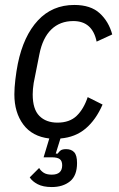

<svg xmlns="http://www.w3.org/2000/svg" viewBox="-20 -548 480 775"><path d="M280 -528Q346 -528 382.5 -494.5Q419 -461 433 -409L370 -380Q353 -463 276 -463Q222 -463 187 -429Q152 -395 139 -329L116 -213Q114 -201 113 -189Q112 -177 112 -167Q112 -107 139 -80Q166 -53 212 -53Q261 -53 289.5 -80.5Q318 -108 334 -156L394 -126Q367 -64 325.5 -29Q284 6 224 11L205 72H213Q218 64 225 59Q232 54 247 54Q268 54 279.5 66.5Q291 79 291 110Q291 161 262.5 184Q234 207 189 207Q154 207 132 195.5Q110 184 100 168L138 130Q144 141 156 149Q168 157 189 157Q231 157 231 119Q231 102 221.5 94.5Q212 87 189 87H156L179 11Q110 3 74 -45.5Q38 -94 38 -167Q38 -193 42 -227Q46 -261 52 -291Q75 -403 133 -465.5Q191 -528 280 -528Z"/></svg>

Font: IBM Plex Sans Condensed
Style: Italic
Weight: 400
Width: 3
Italic angle: -11°
Designer: Mike Abbink, Paul van der Laan, Pieter van Rosmalen
Foundry: Bold Monday
Version: Version 1.3